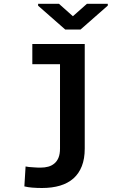

<svg xmlns="http://www.w3.org/2000/svg" viewBox="-20 -755 640 989"><path d="M146.5 -528.3V-424.3H289.1V10.3Q289.1 38.1 281.5 56.9Q273.9 75.7 260.3 86.9Q246.6 98.6 228.5 103.5Q210.4 108.4 189.5 108.4Q184.1 108.4 173.8 108.2Q163.6 107.9 151.9 106.9Q140.1 106.4 129.2 105.2Q118.2 104 111.8 102.5L105.5 205.1Q115.2 207.5 125.2 209Q135.3 210.4 145.5 211.4Q158.2 212.4 170.9 212.9Q183.6 213.4 196.3 213.4Q248.5 213.4 289.3 201.2Q330.1 189 358.9 163.6Q386.7 138.7 401.6 100.6Q416.5 62.5 416.5 10.3V-528.3ZM355.5 -671.4 283.7 -735.4H176.3V-725.6L315.9 -603H395L535.2 -726.1V-735.4H427.7Z"/></svg>

Font: Roboto Mono SemiBold
Style: Regular
Weight: 600
Monospace: yes
Designer: Google
Version: Version 3.000